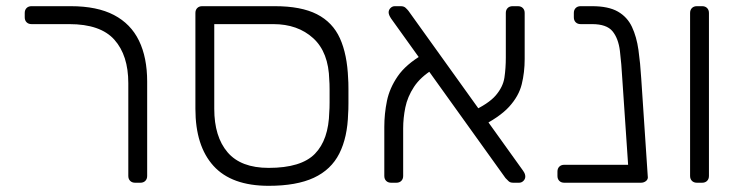

<svg xmlns="http://www.w3.org/2000/svg" viewBox="-20 -591 2397 621"><path d="M417 0Q407 0 401 -6Q395 -12 395 -22V-322Q395 -412 350 -462.5Q305 -513 204 -513H82Q72 -513 66 -519Q60 -525 60 -535V-549Q60 -559 66 -565Q72 -571 82 -571H209Q294 -571 348.5 -542.5Q403 -514 429.5 -459.5Q456 -405 456 -327V-22Q456 -12 450 -6Q444 0 434 0Z M849 10Q729 10 670.5 -54.5Q612 -119 612 -239V-549Q612 -559 618 -565Q624 -571 634 -571H869Q954 -571 1005 -545Q1056 -519 1079.5 -467Q1103 -415 1106 -337Q1107 -327 1107 -303.5Q1107 -280 1107 -257Q1107 -234 1106 -224Q1104 -147 1077.5 -94.5Q1051 -42 995 -16Q939 10 849 10ZM849 -48Q954 -48 998.5 -93.5Q1043 -139 1045 -229Q1046 -239 1046 -260Q1046 -281 1046 -301.5Q1046 -322 1045 -332Q1043 -422 993 -467.5Q943 -513 864 -513H673V-239Q673 -149 716 -98.5Q759 -48 849 -48Z M1640 0Q1630 0 1625 -5Q1620 -10 1615 -15L1245 -531Q1237 -543 1237 -551Q1237 -559 1243 -565Q1249 -571 1257 -571H1276Q1286 -571 1291.5 -566Q1297 -561 1301 -556L1671 -40Q1676 -33 1677.5 -28.5Q1679 -24 1679 -20Q1679 -12 1673 -6Q1667 0 1659 0ZM1245 0Q1235 0 1229 -6Q1223 -12 1223 -22V-181Q1223 -223 1231.5 -264.5Q1240 -306 1266.5 -344.5Q1293 -383 1348 -415L1381 -367Q1340 -342 1319 -310Q1298 -278 1291 -243.5Q1284 -209 1284 -176V-22Q1284 -12 1278 -6Q1272 0 1262 0ZM1528 -178 1503 -229Q1560 -255 1583.5 -282.5Q1607 -310 1611.5 -340Q1616 -370 1616 -405V-549Q1616 -559 1622 -565Q1628 -571 1638 -571H1655Q1665 -571 1671 -565Q1677 -559 1677 -549V-400Q1677 -357 1667.5 -318.5Q1658 -280 1626.5 -245.5Q1595 -211 1528 -178Z M1805 0Q1795 0 1789 -6Q1783 -12 1783 -22V-36Q1783 -46 1789 -52Q1795 -58 1805 -58H2070V-17Q2070 -7 2064 -3.5Q2058 0 2048 0ZM2036 0Q2026 0 2021 -6Q2016 -12 2014 -22L1993 -332Q1990 -386 1985 -426.5Q1980 -467 1961 -490Q1942 -513 1895 -513H1858Q1848 -513 1842 -519Q1836 -525 1836 -535V-549Q1836 -559 1842 -565Q1848 -571 1858 -571H1895Q1948 -571 1978.5 -553.5Q2009 -536 2024 -504Q2039 -472 2045 -429.5Q2051 -387 2054 -337L2075 -22Q2077 -12 2070 -6Q2063 0 2053 0Z M2234 0Q2224 0 2218 -6Q2212 -12 2212 -22V-549Q2212 -559 2218 -565Q2224 -571 2234 -571H2251Q2261 -571 2267 -565Q2273 -559 2273 -549V-22Q2273 -12 2267 -6Q2261 0 2251 0Z"/></svg>

Font: Rubik Light Light
Style: Regular
Weight: 300
Version: Version 2.101